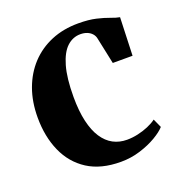

<svg xmlns="http://www.w3.org/2000/svg" viewBox="-105 -630 683 730"><g transform="rotate(-20 236.0 -265.0)"><path d="M263 11Q182 11 128.8 -23.2Q75.5 -57.5 48.8 -117.8Q22 -178 22 -255.5Q22 -319 41 -371Q60 -423 95.2 -460.8Q130.5 -498.5 179.5 -519Q228.5 -539.5 289 -539.5Q331 -539.5 360.8 -532.5Q390.5 -525.5 411.5 -517.5Q432.5 -509.5 447 -507L441.5 -353H361.5L339 -459.5Q337 -471 329.2 -479.8Q321.5 -488.5 309.8 -493.2Q298 -498 282.5 -498Q252 -498 228.2 -476Q204.5 -454 190.8 -406.5Q177 -359 177 -282.5Q177 -225 186.8 -183Q196.5 -141 214.5 -113.8Q232.5 -86.5 257.5 -73.2Q282.5 -60 313 -60Q335 -60 357.5 -65Q380 -70 400 -78.5Q420 -87 434 -97.5L450 -62Q436.5 -46.5 407.8 -29.5Q379 -12.5 341.5 -0.8Q304 11 263 11Z"/></g></svg>

Font: Merriweather 96pt
Style: Bold
Weight: 700
Version: Version 2.100